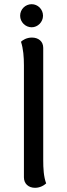

<svg xmlns="http://www.w3.org/2000/svg" viewBox="-20 -883 319 915"><path d="M131 -753C160 -753 185 -778 185 -808C185 -839 160 -863 131 -863C101 -863 76 -839 76 -808C76 -778 101 -753 131 -753ZM147 12C173 12 191 -1 200 -9C188 -41 186 -81 186 -120V-655C186 -686 163 -704 132 -704C107 -704 88 -692 80 -684C91 -651 94 -611 94 -572V-38C94 -7 116 12 147 12Z"/></svg>

Font: Arima Koshi Medium
Style: Regular
Weight: 500
Designer: Joana Correia and Natanael Gama
Foundry: NDISCOVER
Version: Version 1.019;PS 001.019;hotconv 1.0.88;makeotf.lib2.5.64775